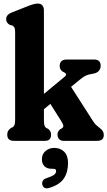

<svg xmlns="http://www.w3.org/2000/svg" viewBox="-20 -768 586 1047"><path d="M55.5 0Q19.5 0 19.5 -34Q19.5 -46.5 24.5 -54.5Q29.5 -62.5 39.5 -70L48.5 -74Q56 -78.5 59.2 -86.8Q62.5 -95 62.5 -117V-592.5Q62.5 -610.5 58.8 -617.8Q55 -625 46 -629.5L34 -632Q13.5 -643.5 13.5 -663Q13.5 -675.5 20.8 -684.5Q28 -693.5 47 -701L128 -733Q150.5 -742 163.2 -745.2Q176 -748.5 186.5 -748.5Q203 -748.5 211.2 -738.2Q219.5 -728 219.5 -712V-256L333 -350Q348 -362 332 -372.5L320 -378.5Q305.5 -389.5 305.5 -408Q305.5 -443.5 344.5 -443.5H493Q529 -443.5 529 -409Q529 -394 518.8 -381.2Q508.5 -368.5 479 -364.5Q462.5 -362 449.2 -356.2Q436 -350.5 416 -334L367.5 -294.5L488 -106.5Q496.5 -94 503.2 -87.2Q510 -80.5 519 -74Q535 -62 540.5 -53Q546 -44 546 -32Q546 0 510 0H326Q311.5 0 302.5 -9.2Q293.5 -18.5 293.5 -34Q293.5 -51 307 -62L317 -68Q326.5 -74 325.2 -83Q324 -92 311.5 -111.5L254.5 -201.5L219.5 -172.5V-117Q219.5 -93.5 222.2 -84.2Q225 -75 233 -70L243 -65Q258.5 -53 258.5 -34Q258.5 0 226 0ZM262.5 152.5Q236 152.5 222.2 138.2Q208.5 124 208.5 100Q208.5 72.5 228.2 55.5Q248 38.5 276 38.5Q308.5 38.5 329.8 59.2Q351 80 351 121Q351 171 328 205.5Q305 240 247.5 257Q232 261.5 222.5 255.8Q213 250 210.5 238Q208.5 226.5 213.8 217.2Q219 208 233.5 203.5Q266 193 276 184.2Q286 175.5 286 165Q286 152.5 271 152.5Z"/></svg>

Font: Fraunces 144pt S100
Style: Bold
Weight: 700
Version: Version 1.000; ttfautohint (v1.8.3)